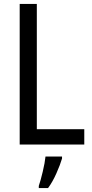

<svg xmlns="http://www.w3.org/2000/svg" viewBox="-20 -734 469 975"><path d="M408 0V-78H167V-714H80V0ZM211 61Q208 92 197 138Q186 184 177 210V221H224Q247 190 266.5 146Q286 102 295 71V61Z"/></svg>

Font: Noto Sans Display SemiCondensed
Style: Regular
Weight: 400
Width: 4
Designer: Monotype Design team
Foundry: Monotype Imaging Inc.
Version: 1.000